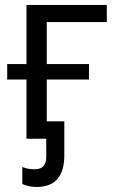

<svg xmlns="http://www.w3.org/2000/svg" viewBox="-20 -555 468 768"><path d="M407.2 -466.8H167V-298.8H335.9V-236.8H167V0H85.9V-236.8H8.8V-298.8H85.9V-535.2H407.2ZM237.3 -69.8V65.9Q237.3 192.9 126 192.9Q98.6 192.9 69.3 181.2V112.8Q89.4 122.1 119.1 122.1Q165 122.1 165 73.2V-69.8Z"/></svg>

Font: XL-Viking
Style: Regular
Weight: 400
Foundry: Ascender Corporation
Version: Version 1.10 March 23, 2015